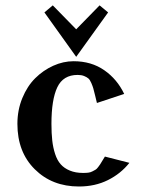

<svg xmlns="http://www.w3.org/2000/svg" viewBox="-20 -675 537 705"><path d="M43.9 0ZM259.8 -466.3 143.1 -629.4 173.8 -655.3 259.8 -567.4 345.7 -655.3 377 -629.4ZM335.9 -296.9Q333.5 -306.6 329.1 -325Q324.7 -343.3 322.5 -350.8Q320.3 -358.4 315.2 -370.4Q310.1 -382.3 304.2 -387.2Q298.3 -392.1 288.6 -396Q278.8 -399.9 265.1 -399.9Q211.9 -399.9 190.4 -354.5Q168.9 -309.1 168.9 -220.2Q168.9 -185.1 171.9 -158.9Q174.8 -132.8 182.4 -109.6Q189.9 -86.4 202.9 -71.8Q215.8 -57.1 236.6 -48.6Q257.3 -40 285.2 -40Q295.9 -40 304.2 -41Q312.5 -42 319.3 -45.7Q326.2 -49.3 330.6 -51.8Q335 -54.2 340.3 -61.3Q345.7 -68.4 347.9 -71.8Q350.1 -75.2 356.2 -85.4Q362.3 -95.7 365.2 -100.1L455.1 -77.1Q423.3 -37.1 376.2 -13.7Q329.1 9.8 270 9.8Q171.4 9.8 107.7 -53.5Q43.9 -116.7 43.9 -220.2Q43.9 -271 62 -314.9Q80.1 -358.9 109.4 -387.9Q138.7 -417 175.5 -433.6Q212.4 -450.2 250 -450.2Q315.4 -450.2 362.8 -417.2Q410.2 -384.3 436 -330.1Z"/></svg>

Font: Pfennig
Style: Bold
Weight: 700
Version: Version 20120410 ; ttfautohint (v0.8)